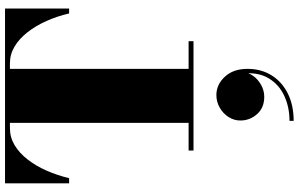

<svg xmlns="http://www.w3.org/2000/svg" viewBox="-232 -558 1188 764"><g transform="rotate(-90 362.0 -176.0)"><path d="M145 0V-19.5H255V-730.5H233.5Q197.5 -730.5 166.2 -711.8Q135 -693 109.5 -660.2Q84 -627.5 65.2 -585Q46.5 -542.5 35 -495H14.5V-750H710V-495H690.5Q679.5 -542.5 660.5 -585Q641.5 -627.5 616 -660.2Q590.5 -693 559.2 -711.8Q528 -730.5 492 -730.5H470V-19.5H580V0ZM263 398.5V382Q317.5 382 362.5 361.2Q407.5 340.5 432.5 299Q457.5 257.5 451.5 195.5H456.5Q456.5 217.5 442.2 237.2Q428 257 405.8 269.2Q383.5 281.5 359 281.5Q315 281.5 289.8 252.8Q264.5 224 264.5 186.5Q264.5 161 278.5 139.2Q292.5 117.5 315.8 104.2Q339 91 366 91Q407.5 91 438.8 124.8Q470 158.5 470 214.5Q470 269.5 444 311Q418 352.5 371.5 375.5Q325 398.5 263 398.5Z"/></g></svg>

Font: Bodoni Moda Black
Style: Regular
Weight: 900
Version: Version 2.005